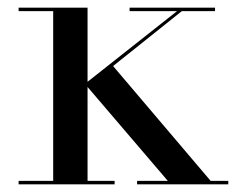

<svg xmlns="http://www.w3.org/2000/svg" viewBox="-20 -480 632 500"><path d="M28.5 -9V0H278.5V-9H208V-253.5L417 -9H337V0H574.5V-9H528.5L274.5 -308L453.5 -451H540V-460H317.5V-451H441L208 -267V-460H28.5V-451H118.5V-9Z"/></svg>

Font: Bodoni* 24
Style: Regular
Weight: 400
Version: Version 2.3